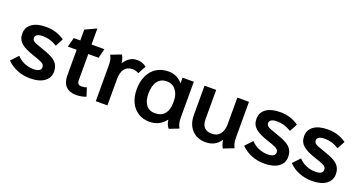

<svg xmlns="http://www.w3.org/2000/svg" viewBox="-38 -1217 3386 1799"><g transform="rotate(20 1655.0 -317.5)"><path d="M38 -83 105 -154Q137 -119 180.5 -100.5Q224 -82 272 -82Q308 -82 327 -93.5Q346 -105 346 -126Q346 -142 338.5 -152.5Q331 -163 308.5 -173.5Q286 -184 237 -200Q140 -231 100 -266.5Q60 -302 60 -360Q60 -423 110 -459Q160 -495 252 -495Q353 -495 435 -438L394 -360Q354 -384 321 -393.5Q288 -403 251 -403Q213 -403 194.5 -391.5Q176 -380 176 -360Q176 -344 186 -333.5Q196 -323 217.5 -314Q239 -305 285 -290Q352 -268 389.5 -246.5Q427 -225 444.5 -196Q462 -167 462 -124Q462 -63 411.5 -26.5Q361 10 272 10Q202 10 142 -14Q82 -38 38 -83Z M591 -136V-391H503L528 -485H593V-593L705 -645V-485H833L810 -391H707V-133Q707 -106 717.5 -95Q728 -84 752 -84Q781 -84 801 -94L828 -10Q813 -2 784.5 3.5Q756 9 730 9Q662 9 626.5 -28Q591 -65 591 -136Z M924 -354Q924 -386 919.5 -408.5Q915 -431 902 -455L1005 -495Q1014 -480 1021.5 -457.5Q1029 -435 1030 -416Q1056 -456 1086.5 -475.5Q1117 -495 1157 -495Q1185 -495 1206 -488Q1227 -481 1252 -463L1208 -382Q1179 -400 1148 -400Q1094 -400 1067 -364Q1040 -328 1040 -262V0H924Z M1246 -235Q1246 -314 1273.5 -372.5Q1301 -431 1352 -463Q1403 -495 1472 -495Q1558 -495 1613 -428V-485H1725V-132Q1725 -96 1730.5 -72.5Q1736 -49 1749 -27L1655 10Q1627 -21 1623 -68H1620Q1592 -31 1551.5 -10.5Q1511 10 1461 10Q1397 10 1348.5 -20Q1300 -50 1273 -105.5Q1246 -161 1246 -235ZM1611 -229V-255Q1611 -315 1578.5 -358.5Q1546 -402 1486 -402Q1427 -402 1395 -358Q1363 -314 1363 -235Q1363 -163 1394 -123Q1425 -83 1483 -83Q1545 -83 1578 -123Q1611 -163 1611 -229Z M1832 -194V-485H1948V-194Q1948 -139 1973 -112Q1998 -85 2050 -85Q2103 -85 2131 -122.5Q2159 -160 2159 -218V-485H2275V-131Q2275 -99 2279.5 -76.5Q2284 -54 2297 -30L2194 10Q2185 -4 2177.5 -27Q2170 -50 2169 -69Q2118 10 2020 10Q1935 10 1883.5 -45Q1832 -100 1832 -194Z M2373 -83 2440 -154Q2472 -119 2515.5 -100.5Q2559 -82 2607 -82Q2643 -82 2662 -93.5Q2681 -105 2681 -126Q2681 -142 2673.5 -152.5Q2666 -163 2643.5 -173.5Q2621 -184 2572 -200Q2475 -231 2435 -266.5Q2395 -302 2395 -360Q2395 -423 2445 -459Q2495 -495 2587 -495Q2688 -495 2770 -438L2729 -360Q2689 -384 2656 -393.5Q2623 -403 2586 -403Q2548 -403 2529.5 -391.5Q2511 -380 2511 -360Q2511 -344 2521 -333.5Q2531 -323 2552.5 -314Q2574 -305 2620 -290Q2687 -268 2724.5 -246.5Q2762 -225 2779.5 -196Q2797 -167 2797 -124Q2797 -63 2746.5 -26.5Q2696 10 2607 10Q2537 10 2477 -14Q2417 -38 2373 -83Z M2848 -83 2915 -154Q2947 -119 2990.5 -100.5Q3034 -82 3082 -82Q3118 -82 3137 -93.5Q3156 -105 3156 -126Q3156 -142 3148.5 -152.5Q3141 -163 3118.5 -173.5Q3096 -184 3047 -200Q2950 -231 2910 -266.5Q2870 -302 2870 -360Q2870 -423 2920 -459Q2970 -495 3062 -495Q3163 -495 3245 -438L3204 -360Q3164 -384 3131 -393.5Q3098 -403 3061 -403Q3023 -403 3004.5 -391.5Q2986 -380 2986 -360Q2986 -344 2996 -333.5Q3006 -323 3027.5 -314Q3049 -305 3095 -290Q3162 -268 3199.5 -246.5Q3237 -225 3254.5 -196Q3272 -167 3272 -124Q3272 -63 3221.5 -26.5Q3171 10 3082 10Q3012 10 2952 -14Q2892 -38 2848 -83Z"/></g></svg>

Font: Niramit SemiBold
Style: Regular
Weight: 600
Designer: Katatrad Aksorn Co.,Ltd.
Foundry: Cadson Demak Co.,Ltd.
Version: Version 1.001; ttfautohint (v1.6)